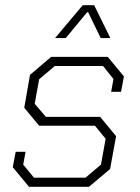

<svg xmlns="http://www.w3.org/2000/svg" viewBox="-20 -716 535 736"><path d="M29 -75 40 -134H78L69 -85L110 -35H308L367 -85L385 -184L344 -234H130L73 -303L95 -429L176 -498H393L455 -423L444 -364H406L415 -413L375 -463H190L130 -412L113 -318L156 -268H364L425 -194L402 -68L321 0H91ZM297 -696H341L403 -570H366L318 -669H314L232 -570H191Z"/></svg>

Font: Chakra Petch ExtraLight
Style: Italic
Weight: 275
Italic angle: -10°
Designer: Katatrad Aksorn Co.,Ltd.
Foundry: Cadson Demak Co.,Ltd.
Version: Version 1.000; ttfautohint (v1.6)